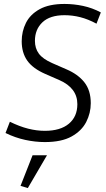

<svg xmlns="http://www.w3.org/2000/svg" viewBox="-20 -710 539 973"><path d="M207 -47Q286 -47 329 -83Q372 -119 372 -182Q372 -264 281 -304L210 -335Q146 -363 118 -403Q90 -443 90 -501Q90 -551 111.5 -594Q133 -637 181 -663.5Q229 -690 307 -690Q354 -690 401 -680Q448 -670 491 -647L469 -590Q426 -613 386.5 -623Q347 -633 307 -633Q233 -633 195 -597Q157 -561 157 -503Q157 -465 177 -438Q197 -411 245 -390L316 -359Q375 -334 407.5 -293Q440 -252 440 -187Q440 -137 417 -92Q394 -47 343 -18.5Q292 10 207 10Q159 10 108 -1Q57 -12 8 -36L30 -93Q79 -69 122.5 -58Q166 -47 207 -47ZM121 243 84 232 145 77H218Z"/></svg>

Font: Inria Sans Light
Style: Italic
Weight: 300
Italic angle: -10°
Designer: Black Foundry Team
Foundry: Black Foundry
Version: Version 1.2; ttfautohint (v1.8.3)